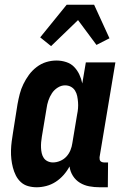

<svg xmlns="http://www.w3.org/2000/svg" viewBox="-20 -784 540 812"><path d="M135 8Q116 8 98.5 3Q81 -2 68 -14Q55 -26 47 -42Q39 -58 34.5 -75.5Q30 -93 28 -111Q26 -129 26.5 -148Q27 -167 29.5 -186Q32 -205 35 -223L54 -343Q58 -365 63.5 -386.5Q69 -408 79 -428.5Q89 -449 102.5 -467.5Q116 -486 135 -500.5Q154 -515 175.5 -521.5Q197 -528 219 -528Q240 -528 260 -521.5Q280 -515 293.5 -501Q307 -487 315.5 -469Q324 -451 328 -431L343 -520H468L401 -119Q401 -114 401.5 -110Q402 -106 404.5 -103Q407 -100 411.5 -98.5Q416 -97 420 -97H437L436 8H402Q379 8 357.5 4Q336 0 318 -11Q300 -22 288.5 -40Q277 -58 274 -80Q264 -61 249 -44Q234 -27 215.5 -15Q197 -3 176 2.5Q155 8 135 8ZM204 -97Q219 -97 234.5 -103.5Q250 -110 261 -122Q272 -134 278 -149Q284 -164 286 -179L306 -299Q309 -313 310 -326Q311 -339 310 -352Q309 -365 306.5 -377.5Q304 -390 297.5 -400.5Q291 -411 280 -417Q269 -423 255 -423Q239 -423 224 -413.5Q209 -404 199.5 -389.5Q190 -375 184.5 -358.5Q179 -342 177 -326L157 -206Q155 -194 154 -182.5Q153 -171 153.5 -159Q154 -147 156.5 -136Q159 -125 165 -116Q171 -107 181.5 -102Q192 -97 204 -97ZM196 -589 150 -626 262 -764H378L443 -622L435 -618L388 -594L310 -699Z"/></svg>

Font: Iosevka Curly Slab Extrabold
Style: Italic
Weight: 800
Italic angle: -9°
Monospace: yes
Designer: Belleve Invis
Foundry: Belleve Invis
Version: Version 22.1.2; ttfautohint (v1.8.4)